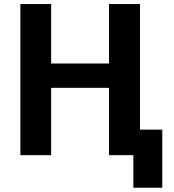

<svg xmlns="http://www.w3.org/2000/svg" viewBox="-20 -752 845 933"><path d="M509.8 -325.2H228.5V2H79.1V-732.4H228.5V-443.4H509.8V-732.4H660.2V-122.1H768.6V160.2H627.9V2H609.4H509.8Z"/></svg>

Font: Nasu
Style: Bold
Weight: 700
Designer: Ryoko NISHIZUKA (kana &amp; ideographs); Paul D. Hunt (Latin, Greek &amp; Cyrillic); Wenlong ZHANG (bopomofo); Sandoll C
Version: Version 2014.1215